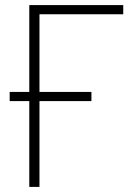

<svg xmlns="http://www.w3.org/2000/svg" viewBox="-20 -734 506 754"><path d="M464 -714V-678H135V-373H339V-337H135V0H95V-337H18V-373H95V-714Z"/></svg>

Font: Noto Sans Disp ExtLt
Style: Regular
Weight: 200
Designer: Monotype Design Team
Foundry: Monotype Imaging Inc.
Version: Version 2.000;GOOG;noto-source:20170915:90ef993387c0